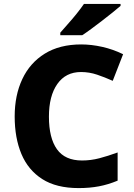

<svg xmlns="http://www.w3.org/2000/svg" viewBox="-20 -951 683 981"><path d="M394 -583Q316 -583 273 -522Q230 -461 230 -355Q230 -246 271 -188.5Q312 -131 399 -131Q444 -131 488 -142.5Q532 -154 581 -172V-28Q533 -8 485.5 1Q438 10 382 10Q268 10 196 -36Q124 -82 89.5 -164Q55 -246 55 -356Q55 -464 94 -547Q133 -630 209 -677Q285 -724 395 -724Q447 -724 502.5 -711.5Q558 -699 609 -674L556 -538Q516 -556 476 -569.5Q436 -583 394 -583ZM596 -921Q580 -907 555 -887Q530 -867 501.5 -845Q473 -823 446.5 -803.5Q420 -784 400 -771H288V-784Q304 -803 327 -828.5Q350 -854 372 -881.5Q394 -909 409 -931H596Z"/></svg>

Font: Noto Sans Bengali ExtraBold
Style: Regular
Weight: 800
Designer: Jelle Bosma - Monotype Design Team
Foundry: Monotype Imaging Inc.
Version: Version 2.003; ttfautohint (v1.8.4.7-5d5b)